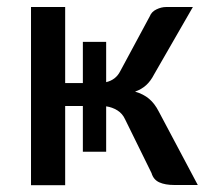

<svg xmlns="http://www.w3.org/2000/svg" viewBox="-20 -528 604 548"><path d="M544.5 0H477.5Q451.5 0 434.8 -7.5Q418 -15 412.5 -34L337 -187.5Q329.5 -204 315 -213Q300.5 -222 283 -224.5V-95H216.5V-225.5H166V0.5H68.5V-508H166V-291H216.5V-408.5H283V-293.5Q310.5 -300 323 -324.5L407.5 -481.5Q412.5 -494.5 426.5 -501.2Q440.5 -508 454.5 -508H530.5L420 -316Q410 -296.5 397 -284.8Q384 -273 365.5 -266.5Q389.5 -259.5 405.5 -246Q421.5 -232.5 433 -210Z"/></svg>

Font: Lato 2
Style: Regular
Weight: 500
Designer: Lukasz Dziedzic with Adam Twardoch and Botio Nikoltchev
Foundry: tyPoland Lukasz Dziedzic
Version: Version 2.015; 2015-08-06; http://www.latofonts.com/